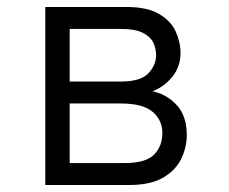

<svg xmlns="http://www.w3.org/2000/svg" viewBox="-20 -531 656 551"><path d="M110 0V-511H342Q402 -511 436 -491.2Q470 -471.5 484 -441Q498 -410.5 498 -379Q498 -340 475 -311.2Q452 -282.5 418 -269Q459.5 -260 487.8 -228.8Q516 -197.5 516 -144Q516 -108.5 500.2 -75.5Q484.5 -42.5 448 -21.2Q411.5 0 349 0ZM180 -63H337Q398 -63 422 -87.2Q446 -111.5 446 -149Q446 -186.5 417.8 -210.2Q389.5 -234 327 -234H180ZM180 -297H326Q384 -297 406 -320.8Q428 -344.5 428 -373Q428 -391.5 419.8 -408.8Q411.5 -426 389.5 -437Q367.5 -448 326 -448H180Z"/></svg>

Font: Overpass Mono Light
Style: Regular
Weight: 300
Monospace: yes
Designer: Delve Withrington, Dave Bailey
Foundry: Delve Fonts LLC
Version: Version 4.000